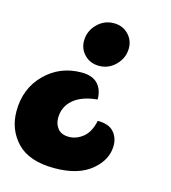

<svg xmlns="http://www.w3.org/2000/svg" viewBox="-172 -694 878 988"><g transform="rotate(15 267.0 -200.0)"><path d="M313 -600Q359 -600 389.5 -569.5Q420 -539 420 -495Q420 -444 383 -406Q346 -368 294 -368Q248 -368 217.5 -398.5Q187 -429 187 -473Q187 -524 224 -562Q261 -600 313 -600ZM218 -312Q276 -312 304.5 -281.5Q333 -251 333 -199Q249 -191 205 -152.5Q161 -114 161 -55Q161 -21 180.5 2Q200 25 239 25Q279 25 314 -3Q349 -31 362 -93Q421 -93 447.5 -63.5Q474 -34 474 9Q474 85 404.5 142.5Q335 200 209 200Q74 200 9.5 132.5Q-55 65 -55 -33Q-55 -154 24 -233Q103 -312 218 -312Z"/></g></svg>

Font: Lemonada
Style: Bold
Weight: 700
Designer: Mohamed Gaber (Arabic), Eduardo Tunni (Latin)
Foundry: Kief Type Foundry
Version: Version 4.004